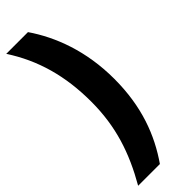

<svg xmlns="http://www.w3.org/2000/svg" viewBox="-296 -747 918 918"><g transform="rotate(-45 163.0 -288.0)"><path d="M283 -284C283 -473 225 -623 149 -734H2C87 -604 128 -459 128 -285C128 -117 83 17 2 158H149C229 43 283 -97 283 -284Z"/></g></svg>

Font: Noto Sans Arabic ExtCond Blk
Style: Regular
Weight: 900
Width: 2
Designer: Monotype Design Team, Nadine Chahine, Nizar Qandah and Khaled Hosny
Foundry: Monotype Imaging Inc.
Version: Version 2.012